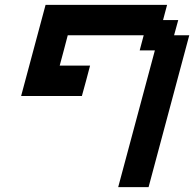

<svg xmlns="http://www.w3.org/2000/svg" viewBox="-20 -645 799 790"><path d="M466.3 125H591.3Q619.1 21 675 -187.3Q731 -395.5 758.8 -500H696.3L713.4 -562.5H650.9L667.5 -625H167.5Q150.9 -562.5 117.2 -437.5Q83.5 -312.5 66.9 -250H316.9Q322.8 -270.5 334 -312.3Q345.2 -354 350.6 -375H225.6Q231.4 -396 242.4 -437.5Q253.4 -479 258.8 -500H571.3L554.7 -437.5H617.2Z"/></svg>

Font: Faithful 32x
Style: Oblique
Weight: 400
Foundry: Faithful Resource Pack
Version: Version 1.0; January 27, 2023